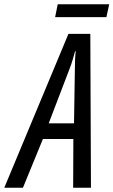

<svg xmlns="http://www.w3.org/2000/svg" viewBox="-85 -875 529 895"><path d="M-65 0H22L115 -227H257L256 0H339L336 -717H234ZM142 -300 238 -551Q248 -576 254 -597.5Q260 -619 265 -636H268Q264 -604 264 -551L260 -300ZM172 -795 184 -855H424L411 -795Z"/></svg>

Font: Noto Sans UI Condensed
Style: Italic
Weight: 400
Width: 3
Italic angle: -12°
Designer: Monotype Design Team
Foundry: Monotype Imaging Inc.
Version: Version 1.901